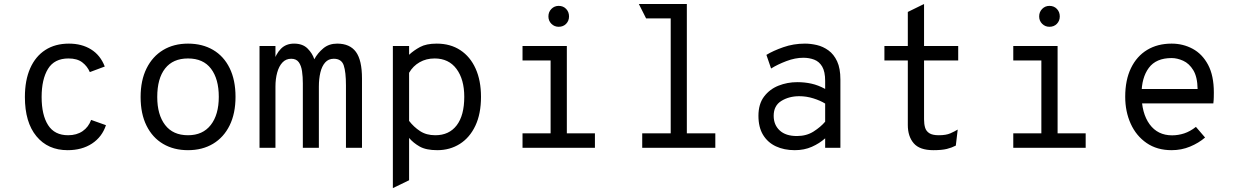

<svg xmlns="http://www.w3.org/2000/svg" viewBox="-20 -742 6200 964"><path d="M319.5 12Q220.5 12 162.8 -58Q105 -128 105 -255Q105 -339 131.5 -399Q158 -459 207.5 -491Q257 -523 326 -523Q390.5 -523 437.2 -494Q484 -465 506 -408L431 -380Q418.5 -409.5 393 -429Q367.5 -448.5 324 -448.5Q253 -448.5 221 -396.2Q189 -344 189 -255Q189 -164.5 221.5 -113.8Q254 -63 322 -63Q365 -63 394.8 -83.5Q424.5 -104 437.5 -140L512 -113.5Q492.5 -54.5 442 -21.2Q391.5 12 319.5 12Z M924 12Q852.5 12 799 -19.5Q745.5 -51 715.8 -110.8Q686 -170.5 686 -255Q686 -338.5 715.8 -398.5Q745.5 -458.5 799 -490.8Q852.5 -523 924 -523Q996 -523 1049.8 -491.5Q1103.5 -460 1133 -400Q1162.5 -340 1162.5 -256Q1162.5 -172.5 1133 -112.5Q1103.5 -52.5 1049.8 -20.2Q996 12 924 12ZM924 -63Q998 -63 1038.2 -114.5Q1078.5 -166 1078.5 -256Q1078.5 -345.5 1039.5 -397Q1000.5 -448.5 924 -448.5Q848.5 -448.5 809 -398.2Q769.5 -348 769.5 -255Q769.5 -166 809 -114.5Q848.5 -63 924 -63Z M1283 0V-511H1363V-416.5L1351 -424.5Q1365 -471.5 1390.5 -497.2Q1416 -523 1456.5 -523Q1500 -523 1524.5 -498.2Q1549 -473.5 1558 -444.5Q1575.5 -476.5 1603.8 -499.8Q1632 -523 1673 -523Q1736.5 -523 1767 -481.5Q1797.5 -440 1797.5 -348V0H1717V-313Q1717 -380.5 1705.8 -413.8Q1694.5 -447 1656 -447Q1629 -447 1612.5 -428.2Q1596 -409.5 1588.5 -377.8Q1581 -346 1581 -307.5V0H1500.5V-323.5Q1500.5 -356 1496.5 -384.2Q1492.5 -412.5 1480 -429.8Q1467.5 -447 1442 -447Q1415.5 -447 1398 -428.2Q1380.5 -409.5 1371.8 -377.8Q1363 -346 1363 -307.5V0Z M1952.5 202.5V-511H2034V-467Q2057.5 -489 2089 -506Q2120.5 -523 2172.5 -523Q2241.5 -523 2291.2 -490.2Q2341 -457.5 2368 -397.5Q2395 -337.5 2395 -256Q2395 -170.5 2366.8 -110.8Q2338.5 -51 2288.8 -19.5Q2239 12 2175.5 12Q2119.5 12 2087.2 -6.2Q2055 -24.5 2034 -49.5V163ZM2165.5 -63Q2235 -63 2273 -112.8Q2311 -162.5 2311 -256Q2311 -343.5 2272 -396Q2233 -448.5 2162 -448.5Q2120 -448.5 2086.8 -429.5Q2053.5 -410.5 2034 -376.5V-135Q2057.5 -104.5 2089 -83.8Q2120.5 -63 2165.5 -63Z M2744.5 -15V-511H2826V-15ZM2603.5 0V-72.5H2967V0ZM2603.5 -438.5V-511H2789.5V-438.5ZM2785 -607.5Q2763.5 -607.5 2748.5 -622.5Q2733.5 -637.5 2733.5 -659.5Q2733.5 -682 2748.5 -697.2Q2763.5 -712.5 2785 -712.5Q2808 -712.5 2822.5 -697.2Q2837 -682 2837 -659.5Q2837 -637.5 2822.5 -622.5Q2808 -607.5 2785 -607.5Z M3347.5 0V-696.5L3428.5 -722V0ZM3204.5 0V-72.5H3571.5V0ZM3224 -649.5 3187.5 -722H3428.5L3401 -649.5Z M3970.5 12Q3917 12 3875.8 -7.2Q3834.5 -26.5 3811.2 -64.8Q3788 -103 3788 -160.5Q3788 -219.5 3816 -256.8Q3844 -294 3888.5 -311.8Q3933 -329.5 3983 -329.5Q4020.5 -329.5 4054.2 -322Q4088 -314.5 4123 -295.5V-335.5Q4123 -382.5 4108 -407.8Q4093 -433 4068 -442.5Q4043 -452 4013.5 -452Q3972.5 -452 3928.2 -435.2Q3884 -418.5 3851.5 -398L3828 -466.5Q3861.5 -487 3912.8 -505Q3964 -523 4021.5 -523Q4050.5 -523 4081.5 -515.8Q4112.5 -508.5 4139.5 -489Q4166.5 -469.5 4183 -434.2Q4199.5 -399 4199.5 -342.5V0H4123V-47.5Q4094.5 -22 4056.2 -5Q4018 12 3970.5 12ZM3981 -59Q4029.5 -59 4065 -81.8Q4100.5 -104.5 4123 -131V-222Q4099 -237 4064 -248Q4029 -259 3993 -259Q3941.5 -259 3903 -235.2Q3864.5 -211.5 3864.5 -160.5Q3864.5 -115 3894.8 -87Q3925 -59 3981 -59Z M4666.5 12Q4597.5 12 4567.8 -22.5Q4538 -57 4538 -114.5V-438.5H4420.5V-511H4538V-682L4619.5 -722V-511H4791V-438.5H4619.5V-142.5Q4619.5 -119 4624.8 -101.2Q4630 -83.5 4646 -73.2Q4662 -63 4693.5 -63Q4730 -63 4751.5 -72.5Q4773 -82 4788.5 -91.5L4779 -11Q4759 -0.5 4733.8 5.8Q4708.5 12 4666.5 12Z M5208.5 -15V-511H5290V-15ZM5067.5 0V-72.5H5431V0ZM5067.5 -438.5V-511H5253.5V-438.5ZM5249 -607.5Q5227.5 -607.5 5212.5 -622.5Q5197.5 -637.5 5197.5 -659.5Q5197.5 -682 5212.5 -697.2Q5227.5 -712.5 5249 -712.5Q5272 -712.5 5286.5 -697.2Q5301 -682 5301 -659.5Q5301 -637.5 5286.5 -622.5Q5272 -607.5 5249 -607.5Z M5862.5 12Q5789 12 5736.8 -24Q5684.5 -60 5657 -121Q5629.5 -182 5629.5 -256Q5629.5 -340.5 5658.5 -400.2Q5687.5 -460 5739.8 -491.5Q5792 -523 5862.5 -523Q5920 -523 5968.2 -497Q6016.5 -471 6045.5 -416.8Q6074.5 -362.5 6074.5 -277.5Q6074.5 -268 6074.2 -254.2Q6074 -240.5 6072 -223H5693.5V-295H5993Q5992 -356 5971.2 -389.8Q5950.5 -423.5 5920.5 -437Q5890.5 -450.5 5862.5 -450.5Q5784.5 -450.5 5748 -401.2Q5711.5 -352 5711.5 -269.5Q5711.5 -173.5 5752 -118Q5792.5 -62.5 5865 -62.5Q5895.5 -62.5 5925.5 -72.2Q5955.5 -82 5984.5 -105L6030.5 -51.5Q5998.5 -24 5955.2 -6Q5912 12 5862.5 12Z"/></svg>

Font: Overpass Mono Light
Style: Regular
Weight: 400
Monospace: yes
Version: Version 4.000